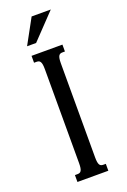

<svg xmlns="http://www.w3.org/2000/svg" viewBox="-172 -968 678 1024"><g transform="rotate(-20 167.5 -456.5)"><path d="M122.1 -624.5Q122.1 -640.6 120.4 -650.9Q118.7 -661.1 115.2 -666.7Q111.8 -672.4 106.7 -674.6Q101.6 -676.8 94.2 -676.8H79.6V-715.8H254.9V-676.8H240.7Q233.4 -676.8 228.3 -674.6Q223.1 -672.4 219.7 -666.7Q216.3 -661.1 214.6 -650.9Q212.9 -640.6 212.9 -624.5V-91.3Q212.9 -75.2 214.6 -64.9Q216.3 -54.7 219.7 -49.1Q223.1 -43.5 228.3 -41.3Q233.4 -39.1 240.7 -39.1H254.9V0H79.6V-39.1H94.2Q101.6 -39.1 106.7 -41.3Q111.8 -43.5 115.2 -49.1Q118.7 -54.7 120.4 -64.9Q122.1 -75.2 122.1 -91.3ZM151.9 -913.1H260.7L126 -772H74.7Z"/></g></svg>

Font: Arian AMU Serif
Style: Regular
Weight: 400
Designer: Ruben Hakobyan (Tarumian)
Foundry: Ruben Hakobyan (Tarumian)
Version: Version 1.002